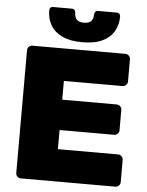

<svg xmlns="http://www.w3.org/2000/svg" viewBox="-60 -960 773 1009"><g transform="rotate(5 326.5 -456.0)"><path d="M88 0Q78 0 70 -7.5Q62 -15 62 -26V-674Q62 -685 70 -692.5Q78 -700 88 -700H578Q589 -700 597 -692.5Q605 -685 605 -674V-556Q605 -546 597 -538Q589 -530 578 -530H269V-431H556Q567 -431 575 -423.5Q583 -416 583 -405V-297Q583 -286 575 -278.5Q567 -271 556 -271H269V-170H586Q597 -170 605 -162Q613 -154 613 -143V-26Q613 -15 605 -7.5Q597 0 586 0ZM347 -741Q282 -741 240.5 -761Q199 -781 179.5 -815.5Q160 -850 160 -893Q160 -901 164.5 -906.5Q169 -912 179 -912H278Q287 -912 292 -906.5Q297 -901 297 -893Q297 -880 301.5 -868.5Q306 -857 316.5 -850.5Q327 -844 347 -844Q367 -844 377.5 -850.5Q388 -857 392.5 -868.5Q397 -880 397 -893Q397 -901 402 -906.5Q407 -912 416 -912H515Q524 -912 529 -906.5Q534 -901 534 -893Q534 -850 514.5 -815.5Q495 -781 454 -761Q413 -741 347 -741Z"/></g></svg>

Font: Rubik ExtraBold
Style: Regular
Weight: 800
Designer: Hubert and Fischer
Foundry: Hubert and Fischer
Version: Version 2.300;gftools[0.9.30]